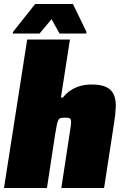

<svg xmlns="http://www.w3.org/2000/svg" viewBox="-34 -941 642 961"><path d="M0 0ZM273 0 314 -269Q319 -300 321 -316.5Q323 -333 320.5 -341Q318 -349 311 -350.5Q304 -352 292 -352Q279 -352 271 -350.5Q263 -349 258.5 -341Q254 -333 250.5 -316.5Q247 -300 242 -269L201 0H-14L102 -743H316L271 -453H281Q297 -473 315.5 -486Q334 -499 353 -506Q372 -513 390 -515.5Q408 -518 423 -518Q472 -518 498.5 -505Q525 -492 536 -466.5Q547 -441 545.5 -404Q544 -367 536 -319L487 0ZM30 -773ZM30 -773 31 -781 142 -921H331L399 -781L398 -773H264L224 -845L164 -773Z"/></svg>

Font: Azeri Sans Black
Style: Italic
Weight: 900
Designer: Hector Gatti & Omnibus-Type (original fonts) / Cristiano Sobral (main changes and remastering)
Foundry: Omnibus-Type
Version: Version 0.07;August 21, 2020;FontCreator 13.0.0.2681 64-bit;